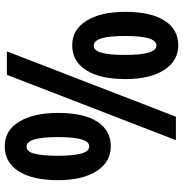

<svg xmlns="http://www.w3.org/2000/svg" viewBox="-1 -763 773 811"><g transform="rotate(90 385.5 -357.5)"><path d="M171 -724Q237 -724 275.5 -664.5Q314 -605 314 -501Q314 -394 276.5 -335Q239 -276 171 -276Q105 -276 67.5 -336.5Q30 -397 30 -501Q30 -608 67 -666Q104 -724 171 -724ZM572 -714 296 0H197L473 -714ZM172 -632Q132 -632 132 -500Q132 -432 142 -399.5Q152 -367 173 -367Q193 -367 202.5 -399Q212 -431 212 -500Q212 -632 172 -632ZM598 -439Q664 -439 702.5 -379.5Q741 -320 741 -216Q741 -109 703.5 -50Q666 9 598 9Q531 9 494 -52Q457 -113 457 -216Q457 -325 494 -382Q531 -439 598 -439ZM598 -348Q559 -348 559 -215Q559 -83 599 -83Q621 -83 629.5 -118Q638 -153 638 -215Q638 -277 629 -312.5Q620 -348 598 -348Z"/></g></svg>

Font: Noto Sans Thai ExtCond
Style: Bold
Weight: 700
Width: 2
Designer: Monotype Design Team
Foundry: Monotype Imaging Inc.
Version: Version 2.002; ttfautohint (v1.8.4.7-5d5b)